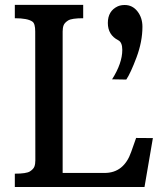

<svg xmlns="http://www.w3.org/2000/svg" viewBox="-20 -752 663 772"><path d="M430.7 -433.1Q471.7 -498 471.7 -551.3Q471.7 -581.5 456.1 -589.8Q413.6 -611.3 413.6 -659.7Q413.6 -708 453.6 -726.6Q465.8 -731.9 481.4 -731.9Q512.7 -731.9 532.7 -706.3Q552.7 -680.7 552.7 -644.5Q552.7 -585 529.1 -521.7Q505.4 -458.5 487.8 -432.1ZM39.6 -53.7Q85.9 -53.7 100.1 -62.7Q114.3 -71.8 118.2 -82Q122.1 -92.3 122.1 -106.9L121.6 -625.5Q121.6 -657.2 110.4 -665Q91.3 -678.7 39.6 -678.7V-732.4H314.5V-678.7Q268.1 -678.7 253.9 -669.7Q239.7 -660.6 235.8 -650.4Q231.9 -640.1 231.9 -625.5V-56.6H400.4Q478.5 -56.6 507.8 -142.1L527.3 -197.3L594.7 -196.8L561 0H39.6Z"/></svg>

Font: Arbutus Slab
Style: Regular
Weight: 400
Designer: Karolina Lach
Foundry: Karolina Lach
Version: Version 1.001; ttfautohint (v0.92) -l 10 -r 16 -G 200 -x 7 -